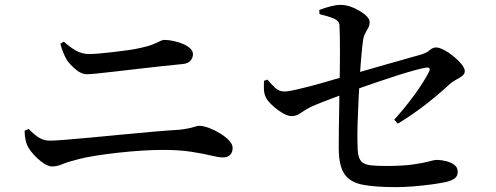

<svg xmlns="http://www.w3.org/2000/svg" viewBox="-20 -783 2040 789"><path d="M194 -99Q181 -99 165 -108.5Q149 -118 134.5 -131.5Q120 -145 108.5 -159.5Q97 -174 93 -184Q87 -196 84.5 -210Q82 -224 81 -246L98 -253Q117 -233 137.5 -219Q158 -205 186 -205Q203 -205 247 -208.5Q291 -212 350.5 -217.5Q410 -223 476.5 -229.5Q543 -236 606.5 -241.5Q670 -247 719 -250Q744 -253 759 -256.5Q774 -260 782.5 -263Q791 -266 798 -266Q816 -266 839.5 -257Q863 -248 885 -234.5Q907 -221 921.5 -205.5Q936 -190 936 -175Q936 -157 925.5 -146.5Q915 -136 896 -136Q879 -136 846.5 -144Q814 -152 765 -159.5Q716 -167 649 -167Q610 -167 562.5 -164Q515 -161 466 -155.5Q417 -150 372 -143Q327 -136 292 -126Q259 -118 236.5 -108.5Q214 -99 194 -99ZM336 -478Q315 -478 292 -497Q269 -516 255 -536Q246 -552 239.5 -568Q233 -584 228 -603L242 -612Q270 -587 294 -574Q318 -561 346 -561Q365 -561 392 -563.5Q419 -566 449 -569.5Q479 -573 507.5 -577Q536 -581 557 -586Q590 -593 608 -600.5Q626 -608 636.5 -613.5Q647 -619 656 -619Q673 -619 693.5 -614.5Q714 -610 732 -602.5Q750 -595 761.5 -584Q773 -573 773 -561Q773 -546 763 -534Q753 -522 732 -520Q688 -516 640 -510.5Q592 -505 543 -499.5Q494 -494 452 -489Q410 -484 379.5 -481Q349 -478 336 -478Z M1607 -14Q1521 -14 1470 -24Q1419 -34 1396 -67Q1373 -100 1372 -170Q1372 -206 1372.5 -252Q1373 -298 1374 -343.5Q1375 -389 1375 -423Q1376 -456 1376.5 -493.5Q1377 -531 1377 -567.5Q1377 -604 1376.5 -634Q1376 -664 1375 -680Q1373 -698 1351.5 -707Q1330 -716 1293 -725L1292 -742Q1318 -752 1340.5 -757.5Q1363 -763 1380 -763Q1405 -763 1432.5 -751Q1460 -739 1479.5 -723Q1499 -707 1499 -692Q1499 -679 1493.5 -669Q1488 -659 1481.5 -647.5Q1475 -636 1472 -618Q1469 -597 1465.5 -559Q1462 -521 1459 -473.5Q1456 -426 1453.5 -375Q1451 -324 1449.5 -277Q1448 -230 1449 -193Q1449 -162 1453.5 -143Q1458 -124 1470 -115Q1482 -106 1505.5 -103.5Q1529 -101 1568 -101Q1634 -101 1676.5 -107Q1719 -113 1742.5 -119.5Q1766 -126 1774 -126Q1792 -126 1812.5 -121Q1833 -116 1847 -105.5Q1861 -95 1861 -77Q1861 -58 1846.5 -48.5Q1832 -39 1812 -35Q1789 -30 1752.5 -25Q1716 -20 1677.5 -17Q1639 -14 1607 -14ZM1600 -291Q1645 -341 1683 -393Q1721 -445 1743 -488Q1748 -497 1744.5 -502Q1741 -507 1730 -505Q1712 -502 1681 -493.5Q1650 -485 1612.5 -473Q1575 -461 1537 -448Q1499 -435 1466 -423.5Q1433 -412 1411 -403Q1388 -395 1360 -384.5Q1332 -374 1305 -363.5Q1278 -353 1256 -343Q1237 -333 1225.5 -325Q1214 -317 1203.5 -311.5Q1193 -306 1177 -306Q1162 -306 1139.5 -319.5Q1117 -333 1097.5 -351.5Q1078 -370 1071 -386Q1065 -400 1064.5 -417Q1064 -434 1065 -451L1079 -456Q1095 -437 1110.5 -422Q1126 -407 1149 -407Q1164 -407 1196.5 -414.5Q1229 -422 1268.5 -432.5Q1308 -443 1344.5 -454Q1381 -465 1404 -471Q1434 -480 1475.5 -492Q1517 -504 1562.5 -517Q1608 -530 1647.5 -541Q1687 -552 1711 -559Q1734 -566 1746 -577Q1758 -588 1772 -588Q1785 -588 1805 -577.5Q1825 -567 1844.5 -551Q1864 -535 1877 -518.5Q1890 -502 1890 -491Q1890 -479 1879.5 -471Q1869 -463 1854.5 -455.5Q1840 -448 1830 -439Q1803 -414 1769 -385.5Q1735 -357 1696.5 -329Q1658 -301 1615 -275Z"/></svg>

Font: Noto Serif JP ExtraLight SemiBold
Style: Regular
Weight: 600
Version: Version 2.003-H1;hotconv 1.1.1;makeotfexe 2.6.0